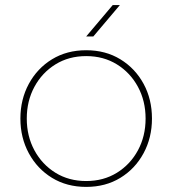

<svg xmlns="http://www.w3.org/2000/svg" viewBox="-20 -720 676 753"><path d="M318 13Q242 13 184 -22.5Q126 -58 93 -119Q60 -180 60 -255Q60 -330 93 -391Q126 -452 184 -487.5Q242 -523 318 -523Q394 -523 452 -487.5Q510 -452 543 -391.5Q576 -331 576 -255Q576 -180 543 -119Q510 -58 452 -22.5Q394 13 318 13ZM318 -10Q386 -10 438.5 -42.5Q491 -75 521 -130.5Q551 -186 551 -255Q551 -324 521 -379.5Q491 -435 438.5 -467.5Q386 -500 318 -500Q250 -500 197.5 -467.5Q145 -435 115 -379.5Q85 -324 85 -255Q85 -186 115 -130.5Q145 -75 197.5 -42.5Q250 -10 318 -10ZM318 -577 422 -700H450L346 -577Z"/></svg>

Font: MuseoModerno SemiBold Thin
Style: Regular
Weight: 250
Version: Version 1.001